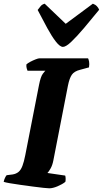

<svg xmlns="http://www.w3.org/2000/svg" viewBox="-31 -1020 557 1040"><path d="M236 0Q229 0 204.5 -2.5Q180 -5 147 -9.5Q114 -14 81 -18.5Q48 -23 22.5 -27.5Q-3 -32 -11 -35Q-9 -46 -4 -56.5Q1 -67 5 -71L37 -75Q56 -78 69 -88.5Q82 -99 90.5 -121.5Q99 -144 106 -180L180 -558Q189 -605 201 -620.5Q213 -636 215 -637H118Q116 -641 113.5 -650.5Q111 -660 112 -671Q119 -678 133.5 -685.5Q148 -693 162 -698.5Q176 -704 182 -704H446Q449 -699 451.5 -686.5Q454 -674 451 -655L403 -642Q371 -634 358 -615Q345 -596 337 -556L258 -151Q253 -125 243 -107.5Q233 -90 226 -83L322 -69Q324 -65 324.5 -54Q325 -43 323 -35Q307 -22 281 -11Q255 0 236 0ZM310 -766Q294 -766 272 -794Q250 -822 225 -868Q200 -914 173 -966Q182 -978 189.5 -987Q197 -996 211 -1000L325 -891L472 -1000Q486 -995 494.5 -985.5Q503 -976 506 -967Q463 -914 424 -868Q385 -822 355.5 -794Q326 -766 310 -766Z"/></svg>

Font: Texturina 12pt Black
Style: Italic
Weight: 900
Italic angle: -11°
Designer: Guillermo Torres Carreño
Foundry: Omnibus-Type
Version: Version 1.002